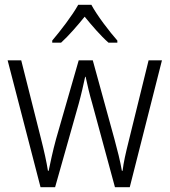

<svg xmlns="http://www.w3.org/2000/svg" viewBox="-20 -878 711 805"><path d="M363 -858H308C284 -814 233 -748 199 -708V-699H236C268 -728 305 -771 335 -808C366 -770 402 -728 435 -699H472V-708C440 -744 387 -813 363 -858ZM367 -443 462 -93H524L659 -625H603L520 -288C507 -236 498 -197 494 -162H491C484 -203 472 -250 460 -294L369 -625H310L215 -295C201 -244 191 -195 184 -162H181C175 -200 165 -245 151 -300L69 -625H12L150 -93H211L310 -443C321 -483 330 -523 337 -556H339C346 -523 355 -484 367 -443Z"/></svg>

Font: Noto Sans Kannada UI SemiCondensed Light
Style: Regular
Weight: 300
Width: 4
Designer: Jelle Bosma - Monotype Design Team
Foundry: Monotype Imaging Inc.
Version: Version 2.005